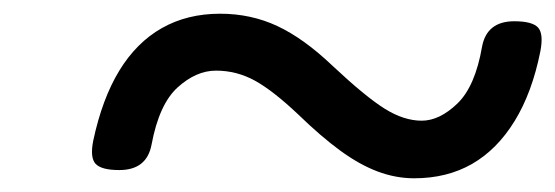

<svg xmlns="http://www.w3.org/2000/svg" viewBox="-20 -576 810 280"><path d="M584 -316Q557 -316 530.5 -326Q504 -336 476 -356.5Q448 -377 415 -409Q378 -444 351.5 -458.5Q325 -473 295 -473Q266 -473 239 -448.5Q212 -424 201 -365Q194 -328 154 -328Q128 -328 119.5 -337Q111 -346 116 -371Q129 -432 154 -473Q179 -514 216 -535Q253 -556 301 -556Q346 -556 384.5 -538Q423 -520 465 -480Q513 -435 541 -417.5Q569 -400 595 -400Q621 -400 647 -425Q673 -450 683 -508Q690 -545 730 -545Q756 -545 764.5 -536Q773 -527 768 -501Q756 -441 730.5 -399.5Q705 -358 668.5 -337Q632 -316 584 -316Z"/></svg>

Font: Playwrite NO
Style: Regular
Weight: 400
Designer: Veronika Burian, José Scaglione
Foundry: TypeTogether
Version: Version 1.002